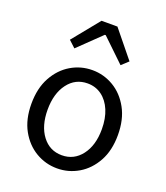

<svg xmlns="http://www.w3.org/2000/svg" viewBox="-151 -931 908 1048"><g transform="rotate(20 303.0 -407.0)"><path d="M303.2 13.2Q236.3 13.2 179.2 -20.5Q122.1 -54.2 86.9 -117.7Q51.8 -181.2 51.8 -271Q51.8 -361.3 86.9 -425.3Q122.1 -489.3 179.2 -523.2Q236.3 -557.1 303.2 -557.1Q369.6 -557.1 426.8 -523.2Q483.9 -489.3 519 -425.3Q554.2 -361.3 554.2 -271Q554.2 -181.2 519 -117.7Q483.9 -54.2 426.8 -20.5Q369.6 13.2 303.2 13.2ZM303.2 -63Q373.5 -63 417.2 -120.1Q460.9 -177.2 460.9 -271Q460.9 -333.5 441.2 -380.6Q421.4 -427.7 385.7 -453.9Q350.1 -480 303.2 -480Q232.4 -480 189.2 -422.4Q146 -364.7 146 -271Q146 -177.2 189.2 -120.1Q232.4 -63 303.2 -63ZM129.9 -670.9 256.8 -827.1H349.1L476.1 -670.9L437 -634.8L305.2 -761.2H299.8L168.9 -634.8Z"/></g></svg>

Font: Source Han Sans CN
Style: Regular
Weight: 400
Designer: Ryoko NISHIZUKA  (kana, bopomofo & ideographs); Paul D. Hunt (Latin, Greek & Cyrillic); Sandoll Communications , Soo-you
Foundry: Adobe
Version: Version 2.004;hotconv 1.0.118;makeotfexe 2.5.65603